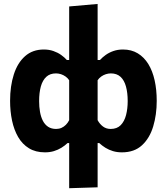

<svg xmlns="http://www.w3.org/2000/svg" viewBox="-20 -766 853 982"><path d="M333.8 196.6Q333.8 144.8 333.8 94.2Q333.8 43.7 333.8 -16V-34.2H325.4Q311.7 -21.1 294 -10.2Q276.4 0.6 255.6 6.9Q234.8 13.2 210.2 13.2Q162.1 13.2 128.1 -7.7Q94 -28.6 72.8 -65.2Q51.6 -101.9 41.6 -149.4Q31.6 -197 31.6 -250.3Q31.6 -325.9 50.7 -385.3Q69.7 -444.7 108.2 -478.7Q146.6 -512.8 204.3 -512.8Q231.1 -512.8 253.2 -505Q275.3 -497.3 292.5 -485.1Q309.7 -472.9 321.9 -459.2H333.8V-493.3Q333.8 -554.6 333.8 -614.2Q333.8 -673.7 333.8 -733L479.3 -745.8Q479.3 -687.3 479.3 -624.7Q479.3 -562.2 479.3 -493.3V-459.2H491.3Q503.8 -472.9 520.8 -485.1Q537.9 -497.3 560 -505Q582.2 -512.8 608.9 -512.8Q652.2 -512.8 684.6 -493.2Q717 -473.6 738.7 -438.3Q760.3 -403 770.9 -355.1Q781.6 -307.3 781.6 -250.3Q781.6 -179.3 763.6 -119.5Q745.7 -59.6 706.4 -23.2Q667.2 13.2 603.3 13.2Q578.8 13.2 557.8 6.9Q536.8 0.6 519.3 -10.2Q501.8 -21.1 487.7 -34.2H479.3V-16Q479.3 40.1 479.3 89.2Q479.3 138.3 479.3 192ZM267.1 -106.5Q282.1 -106.5 294.6 -112.1Q307 -117.7 317.1 -127.8Q327.1 -138 333.8 -151.3V-355.7Q326.3 -366.9 315.4 -374.6Q304.5 -382.3 291.9 -386.5Q279.3 -390.6 266.3 -390.6Q235.7 -390.6 216.8 -373.1Q197.8 -355.6 188.9 -323.8Q180.1 -291.9 180.1 -249Q180.1 -219.7 184.6 -193.8Q189.2 -167.9 199.3 -148.2Q209.5 -128.6 226.2 -117.5Q243 -106.5 267.1 -106.5ZM546 -106.5Q578.3 -106.5 597.3 -125.8Q616.3 -145.2 624.7 -177.5Q633.1 -209.9 633.1 -249Q633.1 -291.9 624.2 -323.8Q615.4 -355.6 596.5 -373.1Q577.5 -390.6 546.9 -390.6Q534.2 -390.6 521.4 -386.5Q508.6 -382.3 497.7 -374.6Q486.9 -366.9 479.3 -355.7V-151.3Q490.2 -131.2 506.9 -118.8Q523.5 -106.5 546 -106.5Z"/></svg>

Font: Commissioner Thin
Style: Regular
Weight: 100
Designer: Kostas Bartsokas
Foundry: Kostas Bartsokas
Version: Version 1.001;gftools[0.9.23]